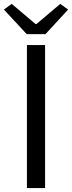

<svg xmlns="http://www.w3.org/2000/svg" viewBox="-38 -964 369 984"><path d="M100 0H193V-733H100ZM99 -789H195L311 -915L271 -944L149 -841H144L22 -944L-18 -915Z"/></svg>

Font: Noto Sans Mono CJK SC Regular
Style: Regular
Weight: 400
Designer: Ryoko NISHIZUKA (kana & ideographs); Paul D. Hunt (Latin, Greek & Cyrillic); Wenlong ZHANG (bopomofo); Sandoll Communica
Foundry: Adobe Systems Incorporated
Version: Version 1.005;PS 1.005;hotconv 1.0.96;makeotf.lib2.5.65012